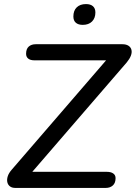

<svg xmlns="http://www.w3.org/2000/svg" viewBox="-20 -922 666 942"><path d="M55 0Q39 0 29 -7.5Q19 -15 16 -28Q13 -41 18 -57Q23 -73 38 -90L529 -659L530 -626H149Q129 -626 118.5 -634.5Q108 -643 108 -658Q108 -682 121 -693.5Q134 -705 155 -705H581Q599 -705 610.5 -697.5Q622 -690 625 -677Q628 -664 622 -648.5Q616 -633 602 -616L110 -46L108 -79H504Q524 -79 535.5 -71Q547 -63 547 -48Q547 -24 533.5 -12Q520 0 499 0ZM386 -800Q364 -800 352 -810.5Q340 -821 340 -841Q340 -870 356.5 -886Q373 -902 402 -902Q424 -902 436 -891.5Q448 -881 448 -861Q448 -833 431.5 -816.5Q415 -800 386 -800Z"/></svg>

Font: Nunito ExtraLight Medium
Style: Italic
Weight: 500
Italic angle: -9°
Version: Version 3.602